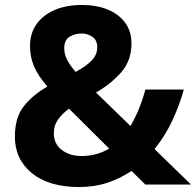

<svg xmlns="http://www.w3.org/2000/svg" viewBox="-20 -744 790 774"><path d="M310 -724Q368 -724 413 -706Q458 -688 484 -653Q510 -618 510 -569Q510 -500 469 -453Q428 -406 367 -371L506 -236Q526 -270 541 -307.5Q556 -345 566 -383H721Q706 -327 677 -263Q648 -199 603 -143L750 0H566L510 -55Q466 -25 413.5 -7.5Q361 10 299 10Q177 10 108.5 -46Q40 -102 40 -193Q40 -269 75 -314.5Q110 -360 171 -395Q132 -440 116.5 -478Q101 -516 101 -559Q101 -610 127.5 -647Q154 -684 201 -704Q248 -724 310 -724ZM309 -609Q284 -609 261.5 -596.5Q239 -584 239 -549Q239 -524 251.5 -501Q264 -478 285 -454Q327 -477 349.5 -500Q372 -523 372 -553Q372 -583 352 -596Q332 -609 309 -609ZM258 -306Q230 -285 213.5 -261.5Q197 -238 197 -207Q197 -164 229 -139.5Q261 -115 309 -115Q341 -115 369 -123Q397 -131 420 -145Z"/></svg>

Font: Noto Sans
Style: Bold
Weight: 700
Designer: Monotype Design Team
Foundry: Monotype Imaging Inc.
Version: Version 2.000;GOOG;noto-source:20170915:90ef993387c0; ttfaut